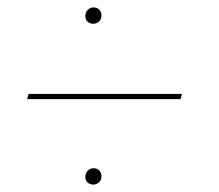

<svg xmlns="http://www.w3.org/2000/svg" viewBox="-20 -490 590 517"><path d="M210 -448Q210 -457 216.5 -463.5Q223 -470 232 -470Q242 -470 248 -463Q254 -456 253 -447Q253 -438 246.5 -432Q240 -426 231 -426Q222 -426 215.5 -432Q209 -438 210 -448ZM53 -223 57 -237H470L466 -223ZM210 -15Q210 -24 216.5 -30.5Q223 -37 232 -37Q242 -37 248 -30Q254 -23 253 -14Q253 -5 246.5 1Q240 7 231 7Q222 7 215.5 1Q209 -5 210 -15Z"/></svg>

Font: EauTest Thin
Style: Italic
Weight: 250
Italic angle: -12°
Designer: Christian Thalmann (Catharsis Fonts)
Version: Version 0.001;PS 000.001;hotconv 1.0.88;makeotf.lib2.5.64775